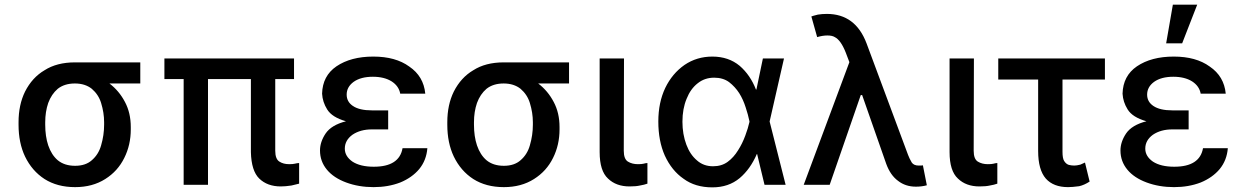

<svg xmlns="http://www.w3.org/2000/svg" viewBox="-20 -797 5358 828"><path d="M88 -402Q119 -463 172 -494Q225 -528 303 -528H585V-437H452Q494 -405 519 -357Q544 -310 544 -249V-239Q544 -172 516 -116Q488 -59 434 -25Q379 10 304 10Q227 10 172 -25Q118 -60 88 -122Q60 -181 60 -259V-270Q60 -345 88 -402ZM188 -170Q202 -129 229 -106Q258 -82 304 -82Q349 -82 376 -106Q405 -131 416 -170Q429 -214 429 -259V-270Q429 -311 416 -353Q405 -389 376 -414Q347 -437 303 -437Q258 -437 229 -414Q202 -391 188 -353Q175 -315 175 -270V-259Q175 -209 188 -170Z M1167 -456V-147Q1167 -111 1185 -100Q1202 -89 1227 -89Q1243 -89 1251 -91Q1256 -92 1260.5 -93Q1265 -94 1270 -94V-5L1237 3Q1211 7 1191 7Q1133 7 1098 -27Q1064 -60 1062 -141V-456H877V0H772V-456H689V-545H1248V-456Z M1500 -216Q1467 -192 1467 -156Q1467 -123 1500 -100Q1534 -78 1592 -78Q1647 -78 1678 -98Q1709 -118 1716 -158H1823Q1819 -106 1788 -68Q1757 -31 1706 -10Q1654 10 1591 10Q1527 10 1473 -10Q1419 -30 1390 -65Q1360 -101 1360 -148Q1360 -185 1384 -221Q1409 -258 1472 -274Q1412 -291 1391 -325Q1371 -357 1369 -393Q1371 -470 1431 -511Q1493 -553 1590 -553Q1686 -553 1745 -510Q1807 -468 1814 -393H1706Q1700 -426 1669 -446Q1637 -466 1588 -466Q1536 -466 1505 -444Q1475 -422 1475 -389Q1475 -358 1502 -340Q1530 -321 1584 -321H1654V-285V-239H1584Q1534 -239 1500 -216Z M1937 -402Q1968 -463 2021 -494Q2074 -528 2152 -528H2434V-437H2301Q2343 -405 2368 -357Q2393 -310 2393 -249V-239Q2393 -172 2365 -116Q2337 -59 2283 -25Q2228 10 2153 10Q2076 10 2021 -25Q1967 -60 1937 -122Q1909 -181 1909 -259V-270Q1909 -345 1937 -402ZM2037 -170Q2051 -129 2078 -106Q2107 -82 2153 -82Q2198 -82 2225 -106Q2254 -131 2265 -170Q2278 -214 2278 -259V-270Q2278 -311 2265 -353Q2254 -389 2225 -414Q2196 -437 2152 -437Q2107 -437 2078 -414Q2051 -391 2037 -353Q2024 -315 2024 -270V-259Q2024 -209 2037 -170Z M2688 -100Q2706 -89 2731 -89Q2747 -89 2755 -91Q2759 -92 2763.5 -93Q2768 -94 2772 -94V-5Q2758 0 2740 3Q2723 7 2695 7Q2637 7 2602 -27Q2566 -60 2566 -141V-545H2671L2670 -147Q2670 -111 2688 -100Z M2928 -26Q2877 -61 2847 -126Q2819 -189 2819 -273Q2819 -355 2849 -418Q2879 -480 2932 -517Q2985 -553 3052 -553Q3122 -553 3170 -513Q3216 -473 3240 -411H3242L3270 -545H3361L3299 -273L3368 0H3277L3245 -133H3244Q3216 -68 3170 -29Q3122 11 3052 11Q2978 11 2928 -26ZM3196 -333Q3185 -368 3168 -395Q3150 -423 3124 -443Q3098 -462 3060 -462Q3019 -462 2989 -438Q2958 -414 2941 -371Q2923 -328 2923 -272Q2923 -218 2940 -173Q2956 -130 2986 -105Q3014 -80 3055 -80Q3092 -80 3118 -99Q3144 -118 3163 -149Q3181 -177 3194 -212Q3206 -244 3212 -271V-273V-274Q3206 -303 3196 -333Z M3853 -17Q3820 -41 3802 -90L3698 -387H3692L3558 0H3446L3643 -529L3627 -571Q3606 -624 3580 -637Q3569 -644 3548 -644Q3528 -644 3504 -637L3479 -726Q3483 -728 3507 -734Q3525 -737 3546 -737Q3669 -737 3717 -610L3896 -129Q3901 -115 3912 -96Q3921 -83 3942 -83H3951Q3955 -84 3960 -84L3977 2Q3955 8 3930 8Q3885 8 3853 -17Z M4197 -100Q4215 -89 4240 -89Q4256 -89 4264 -91Q4268 -92 4272.5 -93Q4277 -94 4281 -94V-5Q4267 0 4249 3Q4232 7 4204 7Q4146 7 4111 -27Q4075 -60 4075 -141V-545H4180L4179 -147Q4179 -111 4197 -100Z M4562 -454V-143Q4562 -114 4569 -103Q4577 -90 4589 -86Q4601 -83 4613 -83Q4623 -83 4639 -87Q4647 -90 4659 -96L4679 -14Q4656 1 4634 6Q4604 10 4586 10Q4523 10 4490 -27Q4457 -65 4457 -146V-454H4285V-545H4745V-454Z M4952 -216Q4919 -192 4919 -156Q4919 -123 4952 -100Q4986 -78 5044 -78Q5099 -78 5130 -98Q5161 -118 5168 -158H5275Q5271 -106 5240 -68Q5209 -31 5158 -10Q5106 10 5043 10Q4979 10 4925 -10Q4871 -30 4842 -65Q4812 -101 4812 -148Q4812 -185 4836 -221Q4861 -258 4924 -274Q4864 -291 4843 -325Q4823 -357 4821 -393Q4823 -470 4883 -511Q4945 -553 5042 -553Q5138 -553 5197 -510Q5259 -468 5266 -393H5158Q5152 -426 5121 -446Q5089 -466 5040 -466Q4988 -466 4957 -444Q4927 -422 4927 -389Q4927 -358 4954 -340Q4982 -321 5036 -321H5106V-285V-239H5036Q4986 -239 4952 -216ZM5143 -777 5078 -610H5009L5038 -777Z"/></svg>

Font: Sinter Medium
Style: Regular
Weight: 500
Foundry: Adobe & rsms
Version: Version 1.000